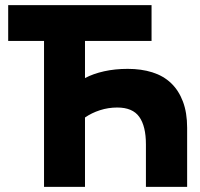

<svg xmlns="http://www.w3.org/2000/svg" viewBox="-20 -730 783 750"><path d="M550 -166Q550 -237 524 -273.5Q498 -310 438 -310Q403 -310 370.5 -299.5Q338 -289 312 -271V0H152V-570H12V-710H572V-570H312V-425Q344 -442 386.5 -451.5Q429 -461 479 -461Q532 -461 575 -447.5Q618 -434 648 -405.5Q678 -377 694.5 -333.5Q711 -290 711 -231V0H550Z"/></svg>

Font: Oxford Sans
Style: Regular
Weight: 800
Designer: Matt McInerney, Pablo Impallari, Rodrigo Fuenzalida
Foundry: Matt McInerney, Pablo Impallari, Rodrigo Fuenzalida
Version: Version 3.000g; ttfautohint (v1.5) -l 8 -r 28 -G 28 -x 14 -D